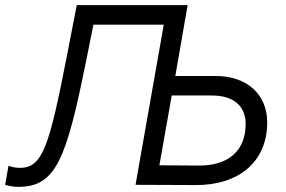

<svg xmlns="http://www.w3.org/2000/svg" viewBox="-51 -720 1114 748"><path d="M20 8C167 8 207 -99 284 -480L313 -624H587L477 0L711 1C877 2 990 -88 990 -243C990 -352 912 -424 788 -424H632L680 -700H248L209 -499C141 -151 115 -66 27 -66C9 -66 -3 -69 -18 -74L-31 0C-14 5 2 8 20 8ZM570 -76 618 -348H774C859 -348 906 -307 906 -237C906 -134 840 -74 723 -75Z"/></svg>

Font: Fixel Display
Style: Italic
Weight: 400
Italic angle: -10°
Designer: AlfaBravo + MacPaw
Foundry: Kyrylo Tkachov, Marchela Mozhyna, Serhii Makarenko, Maria Weinstein, Zakhar Kryvoshyya
Version: Version 1.210;Glyphs 3.2 (3217)